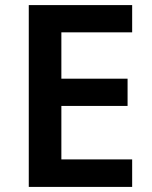

<svg xmlns="http://www.w3.org/2000/svg" viewBox="-20 -734 598 754"><path d="M499 0V-108H221V-318H481V-425H221V-607H499V-714H93V0Z"/></svg>

Font: Noto Sans Ol Chiki SemiBold
Style: Regular
Weight: 600
Designer: Monotype Design Team, Lewis McGuffie
Foundry: Monotype Imaging Inc.
Version: Version 2.003